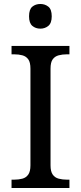

<svg xmlns="http://www.w3.org/2000/svg" viewBox="-20 -945 407 965"><path d="M38 0V-42H51Q74 -42 92.5 -47Q111 -52 122 -67.5Q133 -83 133 -114V-600Q133 -632 122 -647Q111 -662 92.5 -667Q74 -672 51 -672H38V-714H329V-672H316Q294 -672 275 -667Q256 -662 245 -647Q234 -632 234 -600V-114Q234 -83 245 -67.5Q256 -52 275 -47Q294 -42 316 -42H329V0ZM183 -801Q159 -801 142.5 -815Q126 -829 126 -863Q126 -898 142.5 -911.5Q159 -925 183 -925Q206 -925 223 -911.5Q240 -898 240 -863Q240 -829 223 -815Q206 -801 183 -801Z"/></svg>

Font: Noto Serif Kannada
Style: Regular
Weight: 400
Designer: Universal Thirst, Indian Type Foundry and the Monotype Design Team
Foundry: Monotype Imaging Inc.
Version: Version 2.003